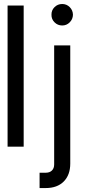

<svg xmlns="http://www.w3.org/2000/svg" viewBox="-20 -747 463 978"><path d="M100.6 -718.8V0H18.6V-718.8ZM181.6 210.9V132.8H212.9Q232.9 132.8 244.4 121.6Q255.9 110.4 255.9 90.8V-515.6H337.9V85.9Q337.9 144 304.7 177.5Q271.5 210.9 212.9 210.9ZM296.9 -617.2Q273.9 -617.2 257.8 -633.3Q241.7 -649.4 242.2 -671.9Q241.7 -694.8 257.8 -710.7Q273.9 -726.6 296.9 -726.6Q319.3 -726.6 335.2 -710.7Q351.1 -694.8 351.6 -671.9Q351.1 -649.4 335.2 -633.3Q319.3 -617.2 296.9 -617.2Z"/></svg>

Font: Inter Display V
Style: Regular
Weight: 400
Designer: Rasmus Andersson
Foundry: rsms
Version: Version 3.015;git-src